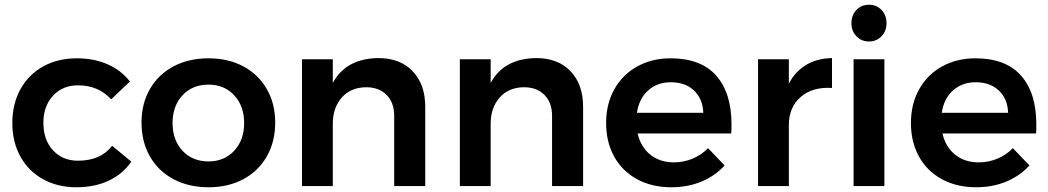

<svg xmlns="http://www.w3.org/2000/svg" viewBox="-20 -785 4423 810"><path d="M309 -425Q244 -425 203.5 -381Q163 -337 163 -267Q163 -195 203.5 -151Q244 -107 309 -107Q405 -107 453 -170L534 -103Q498 -51 439 -23Q380 5 302 5Q223 5 161.5 -29Q100 -63 66 -124.5Q32 -186 32 -266Q32 -347 66.5 -409Q101 -471 162.5 -505Q224 -539 304 -539Q377 -539 434.5 -513.5Q492 -488 528 -441L449 -366Q395 -425 309 -425Z M1141 -268Q1141 -187 1105.5 -125Q1070 -63 1006.5 -29Q943 5 860 5Q776 5 712 -29Q648 -63 612.5 -125Q577 -187 577 -268Q577 -348 612.5 -409.5Q648 -471 712 -505Q776 -539 860 -539Q943 -539 1006.5 -505Q1070 -471 1105.5 -409.5Q1141 -348 1141 -268ZM708 -266Q708 -194 750 -149Q792 -104 860 -104Q926 -104 968 -149Q1010 -194 1010 -266Q1010 -338 968 -383Q926 -428 860 -428Q792 -428 750 -383Q708 -338 708 -266Z M1774 -334V0H1643V-296Q1643 -352 1611 -384.5Q1579 -417 1524 -417Q1459 -416 1421.5 -373Q1384 -330 1384 -263V0H1254V-535H1384V-435Q1439 -538 1576 -540Q1668 -540 1721 -484.5Q1774 -429 1774 -334Z M2440 -334V0H2309V-296Q2309 -352 2277 -384.5Q2245 -417 2190 -417Q2125 -416 2087.5 -373Q2050 -330 2050 -263V0H1920V-535H2050V-435Q2105 -538 2242 -540Q2334 -540 2387 -484.5Q2440 -429 2440 -334Z M3066 -261Q3066 -235 3065 -222H2670Q2683 -165 2723.5 -132.5Q2764 -100 2823 -100Q2864 -100 2901.5 -115.5Q2939 -131 2967 -160L3037 -87Q2997 -43 2939.5 -19Q2882 5 2812 5Q2730 5 2667.5 -29Q2605 -63 2571 -124.5Q2537 -186 2537 -266Q2537 -346 2571.5 -408Q2606 -470 2668 -504.5Q2730 -539 2809 -539Q2937 -539 3001.5 -466Q3066 -393 3066 -261ZM2947 -309Q2945 -368 2908 -403Q2871 -438 2810 -438Q2753 -438 2714.5 -403.5Q2676 -369 2667 -309Z M3490 -540V-414Q3407 -419 3357.5 -375.5Q3308 -332 3308 -258V0H3178V-535H3308V-432Q3335 -484 3381.5 -511.5Q3428 -539 3490 -540Z M3581 -535H3711V0H3581ZM3720 -687Q3720 -654 3699 -632Q3678 -610 3646 -610Q3614 -610 3593 -632Q3572 -654 3572 -687Q3572 -721 3593 -743Q3614 -765 3646 -765Q3678 -765 3699 -743Q3720 -721 3720 -687Z M4352 -261Q4352 -235 4351 -222H3956Q3969 -165 4009.5 -132.5Q4050 -100 4109 -100Q4150 -100 4187.5 -115.5Q4225 -131 4253 -160L4323 -87Q4283 -43 4225.5 -19Q4168 5 4098 5Q4016 5 3953.5 -29Q3891 -63 3857 -124.5Q3823 -186 3823 -266Q3823 -346 3857.5 -408Q3892 -470 3954 -504.5Q4016 -539 4095 -539Q4223 -539 4287.5 -466Q4352 -393 4352 -261ZM4233 -309Q4231 -368 4194 -403Q4157 -438 4096 -438Q4039 -438 4000.5 -403.5Q3962 -369 3953 -309Z"/></svg>

Font: Montserrat arm2 Medium
Style: Regular
Weight: 500
Designer: Julieta Ulanovsky
Foundry: Julieta Ulanovsky
Version: Version 6.000